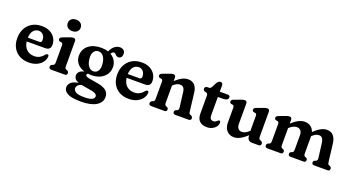

<svg xmlns="http://www.w3.org/2000/svg" viewBox="-58 -1409 4347 2376"><g transform="rotate(20 2116.0 -221.0)"><path d="M467 -293.5Q467 -225 395 -225H152Q161.5 -156.5 201 -121Q240.5 -85.5 300.5 -85.5Q342 -85.5 373.5 -103.8Q405 -122 423 -148Q439 -164.5 449.5 -164Q467.5 -163.5 467 -140Q465.5 -101 440 -66.2Q414.5 -31.5 369.5 -10Q324.5 11.5 263.5 11.5Q191.5 11.5 138.8 -18.2Q86 -48 57.2 -101Q28.5 -154 28.5 -223.5Q28.5 -293.5 56.8 -349Q85 -404.5 138.8 -436.5Q192.5 -468.5 268.5 -468.5Q328.5 -468.5 373 -445.5Q417.5 -422.5 442.2 -382.8Q467 -343 467 -293.5ZM250 -400.5Q208.5 -400.5 180.5 -367.8Q152.5 -335 150 -274H301Q331.5 -274 331.5 -303Q331.5 -349 308.5 -374.8Q285.5 -400.5 250 -400.5Z M637 -537.5Q598.5 -537.5 575.2 -558.2Q552 -579 552 -613Q552 -647 575.2 -667.5Q598.5 -688 637 -688Q676 -688 699.2 -667.5Q722.5 -647 722.5 -613Q722.5 -579 699.2 -558.2Q676 -537.5 637 -537.5ZM713 -432.5V-105.5Q713 -85.5 717.5 -77.2Q722 -69 731.5 -65L745.5 -60.5Q766 -49 766 -29.5Q766 0 733.5 0H559Q526 0 526 -29.5Q526 -49 547 -60.5L561 -65Q570.5 -69 575 -77.2Q579.5 -85.5 579.5 -105.5V-326.5Q579.5 -344 574.8 -351Q570 -358 560.5 -361L539 -363.5Q519 -372 519 -390Q519 -411.5 548.5 -422.5L628 -452Q647 -459 659 -462.5Q671 -466 682.5 -466Q697 -466 705 -456.8Q713 -447.5 713 -432.5Z M1119 -44.5Q1219.5 -31 1262.2 0.8Q1305 32.5 1305 91Q1305 160 1236.2 202.8Q1167.5 245.5 1031.5 245.5Q913 245.5 859.5 216.5Q806 187.5 806 140.5Q806 102.5 835.5 75.2Q865 48 933 36Q894 21.5 880.8 2.5Q867.5 -16.5 867.5 -40Q867.5 -64 886.2 -86.2Q905 -108.5 951.5 -119Q888.5 -138 854 -180.8Q819.5 -223.5 819.5 -281Q819.5 -365.5 881.8 -416.5Q944 -467.5 1049 -467.5Q1099 -467.5 1140.5 -453.5L1141.5 -455Q1164.5 -504.5 1196.2 -528.2Q1228 -552 1265 -552Q1295 -552 1314 -535.2Q1333 -518.5 1333 -488.5Q1333 -461 1320 -444.8Q1307 -428.5 1284.5 -428.5Q1265 -428.5 1254.8 -437.8Q1244.5 -447 1236.2 -456.2Q1228 -465.5 1214.5 -465.5Q1196.5 -465.5 1178.5 -436.5Q1220 -412.5 1242.5 -374Q1265 -335.5 1265 -290Q1265 -235 1237 -193.8Q1209 -152.5 1159.8 -129.2Q1110.5 -106 1046 -106Q1022 -106 1000 -109Q987.5 -99.5 987.5 -88.5Q987.5 -79 997.5 -72Q1007.5 -65 1035.8 -58.5Q1064 -52 1119 -44.5ZM1029.5 -414.5Q991.5 -413 971 -381.8Q950.5 -350.5 954.5 -298.5Q959.5 -231 987 -194.8Q1014.5 -158.5 1054.5 -159.5Q1092.5 -160.5 1113.2 -191.8Q1134 -223 1129.5 -277.5Q1125 -342 1098 -378.8Q1071 -415.5 1029.5 -414.5ZM913.5 112.5Q913.5 141.5 944.2 161Q975 180.5 1057 180.5Q1126.5 180.5 1157 164.8Q1187.5 149 1187.5 124Q1187.5 100 1158 85.8Q1128.5 71.5 1044 60.5Q1005 55 975.5 48.5Q943.5 58 928.5 75.2Q913.5 92.5 913.5 112.5Z M1783 -293.5Q1783 -225 1711 -225H1468Q1477.5 -156.5 1517 -121Q1556.5 -85.5 1616.5 -85.5Q1658 -85.5 1689.5 -103.8Q1721 -122 1739 -148Q1755 -164.5 1765.5 -164Q1783.5 -163.5 1783 -140Q1781.5 -101 1756 -66.2Q1730.5 -31.5 1685.5 -10Q1640.5 11.5 1579.5 11.5Q1507.5 11.5 1454.8 -18.2Q1402 -48 1373.2 -101Q1344.5 -154 1344.5 -223.5Q1344.5 -293.5 1372.8 -349Q1401 -404.5 1454.8 -436.5Q1508.5 -468.5 1584.5 -468.5Q1644.5 -468.5 1689 -445.5Q1733.5 -422.5 1758.2 -382.8Q1783 -343 1783 -293.5ZM1566 -400.5Q1524.5 -400.5 1496.5 -367.8Q1468.5 -335 1466 -274H1617Q1647.5 -274 1647.5 -303Q1647.5 -349 1624.5 -374.8Q1601.5 -400.5 1566 -400.5Z M2029 -432.5V-386Q2076.5 -429.5 2116 -449Q2155.5 -468.5 2192.5 -468.5Q2249.5 -468.5 2280.2 -433Q2311 -397.5 2317.5 -336.5L2345 -105.5Q2347 -85.5 2350.8 -77.2Q2354.5 -69 2363.5 -65L2377.5 -60.5Q2387.5 -54.5 2393 -47.5Q2398.5 -40.5 2398.5 -29.5Q2398.5 0 2365.5 0H2190.5Q2160.5 0 2160.5 -29.5Q2160.5 -47 2178 -56.5L2192.5 -62Q2202.5 -66 2207.5 -74.8Q2212.5 -83.5 2210.5 -104L2186.5 -296Q2182 -334.5 2166.5 -353.5Q2151 -372.5 2121 -372.5Q2101 -372.5 2079.2 -362.8Q2057.5 -353 2032 -329.5L2029 -326.5V-105.5Q2029 -84 2033.2 -75Q2037.5 -66 2047 -62L2061.5 -56.5Q2079 -47 2079 -29.5Q2079 0 2048.5 0H1875Q1842 0 1842 -29.5Q1842 -48.5 1863 -60.5L1877 -65Q1886.5 -69 1891 -77.2Q1895.5 -85.5 1895.5 -105.5V-326.5Q1895.5 -344 1890.8 -351Q1886 -358 1876.5 -361L1855 -363.5Q1835 -372 1835 -390Q1835 -411.5 1864.5 -422.5L1944 -452Q1963 -459 1975 -462.5Q1987 -466 1998.5 -466Q2013 -466 2021 -456.8Q2029 -447.5 2029 -432.5Z M2453.5 -392.5 2434.5 -396.5Q2414 -405.5 2414 -428Q2414 -441 2423 -449.5Q2432 -458 2447 -458H2469Q2479 -458 2487 -464Q2495 -470 2504 -486L2533 -543.5Q2542.5 -558 2554.5 -566.8Q2566.5 -575.5 2579 -575.5Q2593 -575.5 2601.8 -566.8Q2610.5 -558 2610.5 -540.5V-458H2714Q2746.5 -458 2746.5 -431.5Q2746.5 -413.5 2730.5 -401.2Q2714.5 -389 2679 -389H2610.5V-148Q2610.5 -87 2659.5 -87Q2678 -87 2690 -95.5Q2702 -104 2710.8 -112.5Q2719.5 -121 2728.5 -120.5Q2746 -120 2744.5 -94.5Q2744 -67.5 2726 -43.5Q2708 -19.5 2677.8 -4.8Q2647.5 10 2610 10Q2546.5 10 2512 -22.2Q2477.5 -54.5 2477.5 -122.5V-354.5Q2477.5 -371.5 2472 -379.8Q2466.5 -388 2453.5 -392.5Z M2835.5 -132.5V-326.5Q2835.5 -344 2830.8 -351Q2826 -358 2816.5 -361L2795 -363.5Q2775 -372 2775 -390Q2775 -411.5 2804.5 -422.5L2884 -452Q2903 -459 2915 -462.5Q2927 -466 2938 -466Q2952.5 -466 2960.8 -456.8Q2969 -447.5 2969 -432.5V-165.5Q2969 -125.5 2987 -104.5Q3005 -83.5 3035 -83.5Q3056.5 -83.5 3079.5 -94Q3102.5 -104.5 3127.5 -128L3132.5 -132.5V-326.5Q3132.5 -344 3127.8 -351Q3123 -358 3113.5 -361L3092 -363.5Q3072 -372 3072 -390Q3072 -411.5 3101.5 -422.5L3181 -452Q3200 -459 3212 -462.5Q3224 -466 3235.5 -466Q3250 -466 3258 -456.8Q3266 -447.5 3266 -432.5V-105.5Q3266 -85.5 3270.8 -77.2Q3275.5 -69 3284.5 -65L3298.5 -60.5Q3319 -48.5 3319 -29.5Q3319 0 3286.5 0H3202Q3172 0 3154.8 -17.5Q3137.5 -35 3137.5 -65V-76.5Q3087 -29.5 3045 -8.5Q3003 12.5 2965 12.5Q2907 12.5 2871.2 -26.8Q2835.5 -66 2835.5 -132.5Z M3559 -432.5V-383Q3608.5 -428.5 3650 -448.5Q3691.5 -468.5 3729 -468.5Q3774.5 -468.5 3806.8 -445Q3839 -421.5 3852.5 -379.5Q3902.5 -426 3942.5 -447.2Q3982.5 -468.5 4020 -468.5Q4076.5 -468.5 4107 -432.5Q4137.5 -396.5 4145 -334L4172.5 -105.5Q4175 -85.5 4178.5 -77.2Q4182 -69 4191 -65L4205 -60.5Q4215 -54.5 4220.5 -47.5Q4226 -40.5 4226 -29.5Q4226 0 4193 0H4018.5Q3988.5 0 3988.5 -29.5Q3988.5 -47 4006 -56.5L4020.5 -62Q4030.5 -66 4035.8 -74.8Q4041 -83.5 4038.5 -104L4014.5 -292.5Q4009.5 -333 3994.2 -352.8Q3979 -372.5 3948.5 -372.5Q3930 -372.5 3909.5 -362.8Q3889 -353 3864 -330.5L3860.5 -327.5Q3860.5 -326 3860.5 -324V-105.5Q3860.5 -84 3864.5 -75.2Q3868.5 -66.5 3878.5 -62L3893 -56.5Q3910 -47 3910 -29.5Q3910 0 3880 0H3707.5Q3677.5 0 3677.5 -29.5Q3677.5 -47 3695 -56.5L3709.5 -62Q3719.5 -66 3723.5 -75Q3727.5 -84 3727.5 -105.5V-290.5Q3727.5 -330.5 3708.8 -351.5Q3690 -372.5 3659 -372.5Q3637 -372.5 3613.2 -362Q3589.5 -351.5 3564 -328L3559 -323.5V-105.5Q3559 -84 3563 -75Q3567 -66 3577 -62L3591.5 -56.5Q3608.5 -47 3608.5 -29.5Q3608.5 0 3578.5 0H3405.5Q3372.5 0 3372.5 -29.5Q3372.5 -48.5 3393.5 -60.5L3407.5 -65Q3417 -69 3421.5 -77.2Q3426 -85.5 3426 -105.5V-326.5Q3426 -344 3421.2 -351Q3416.5 -358 3407 -361L3385.5 -363.5Q3365.5 -372 3365.5 -390Q3365.5 -411.5 3395 -422.5L3474 -452Q3493 -459 3505 -462.5Q3517 -466 3528.5 -466Q3542.5 -466 3550.8 -456.8Q3559 -447.5 3559 -432.5Z"/></g></svg>

Font: Fraunces 72pt SuperSoft SemiBold
Style: Regular
Weight: 600
Version: Version 1.000;[b76b70a41]